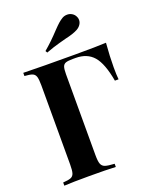

<svg xmlns="http://www.w3.org/2000/svg" viewBox="-169 -1037 911 1132"><g transform="rotate(-20 286.0 -471.0)"><path d="M546 -556Q546 -509 549 -480H526Q506 -593 466 -639Q426 -685 354 -685H337Q306 -685 292 -680Q278 -675 273 -660.5Q268 -646 268 -614V-106Q268 -68 274.5 -51Q281 -34 299 -28Q317 -22 357 -20V0Q299 -3 192 -3Q85 -3 34 0V-20Q67 -22 82.5 -28Q98 -34 103.5 -51Q109 -68 109 -106V-602Q109 -640 103.5 -657Q98 -674 82.5 -680Q67 -686 34 -688V-708Q142 -705 360 -705Q495 -705 553 -708Q546 -623 546 -556ZM394 -942Q410 -942 423.5 -934Q437 -926 444 -912Q450 -902 450 -889Q450 -874 441 -860.5Q432 -847 416 -838Q401 -830 381 -823.5Q361 -817 338 -812Q331 -810 293.5 -800Q256 -790 208 -772L201 -784Q250 -825 300 -879Q322 -902 335 -913.5Q348 -925 363 -934Q377 -942 394 -942Z"/></g></svg>

Font: Playfair Display SC
Style: Bold
Weight: 700
Designer: Claus Eggers Sørensen
Foundry: Claus Eggers Sørensen
Version: Version 1.200; ttfautohint (v1.6)